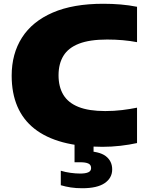

<svg xmlns="http://www.w3.org/2000/svg" viewBox="-20 -770 784 1020"><path d="M524 10Q404 10 313.8 -14.2Q223.5 -38.5 163 -86.2Q102.5 -134 72.2 -204.8Q42 -275.5 42 -368Q42 -484.5 96.8 -570.2Q151.5 -656 259.8 -703Q368 -750 529 -750Q576.5 -750 621 -746.2Q665.5 -742.5 708 -734V-546Q671.5 -553 632 -556.5Q592.5 -560 549 -560Q456.5 -560 399.8 -538Q343 -516 317 -473.5Q291 -431 291 -370Q291 -309 316.5 -266.5Q342 -224 396.8 -202Q451.5 -180 539 -180Q585.5 -180 628.5 -185.2Q671.5 -190.5 708 -198V-10Q667.5 -1 619.8 4.5Q572 10 524 10ZM417 230Q383.5 230 356 225.8Q328.5 221.5 303 214V137Q327 144.5 354.5 148.2Q382 152 406 152Q434.5 152 449.2 145.2Q464 138.5 464 123Q464 105.5 449.5 98.8Q435 92 407 92H376V-10H477V61L429 33Q507 33 541.5 59.2Q576 85.5 576 130Q576 175.5 536.2 202.8Q496.5 230 417 230Z"/></svg>

Font: Encode Sans SC Expanded Black
Style: Regular
Weight: 900
Width: 7
Designer: Multiple Designers
Foundry: Impallari Type
Version: Version 3.002